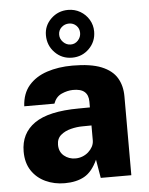

<svg xmlns="http://www.w3.org/2000/svg" viewBox="-55 -829 688 885"><g transform="rotate(-5 289.0 -387.0)"><path d="M209 10Q160.5 10 120.2 -8.8Q80 -27.5 56.2 -63.5Q32.5 -99.5 32.5 -151.5Q32.5 -236 97.8 -281.5Q163 -327 302 -327.5L354.5 -328V-354.5Q354.5 -385 337.2 -400.2Q320 -415.5 283 -415Q257.5 -414.5 231 -402.8Q204.5 -391 193 -359.5H53.5Q56.5 -418 88.2 -455Q120 -492 172.8 -509.5Q225.5 -527 291 -527Q375.5 -527 425 -506.8Q474.5 -486.5 496 -450.2Q517.5 -414 517.5 -365V0H376L361.5 -85.5Q336.5 -31 299.8 -10.5Q263 10 209 10ZM268 -99.5Q285 -99.5 300.5 -105.5Q316 -111.5 328 -122.2Q340 -133 347 -146Q354 -159 354.5 -174V-244.5L312.5 -244Q286.5 -244 258.8 -237Q231 -230 212 -213.8Q193 -197.5 193 -169Q193 -136.5 215.2 -118Q237.5 -99.5 268 -99.5ZM404.5 -675Q404.5 -628 372 -595.8Q339.5 -563.5 293 -563.5Q246 -563.5 213.8 -596.5Q181.5 -629.5 181.5 -677Q181.5 -721.5 214.2 -753Q247 -784.5 293 -784.5Q324 -784.5 349.2 -769.8Q374.5 -755 389.5 -730Q404.5 -705 404.5 -675ZM339.5 -674Q339.5 -694.5 325.8 -708Q312 -721.5 292 -721.5Q272 -721.5 257.2 -708Q242.5 -694.5 242.5 -674Q242.5 -654.5 257.2 -639.5Q272 -624.5 292 -624.5Q312 -624.5 325.8 -639.5Q339.5 -654.5 339.5 -674Z"/></g></svg>

Font: Public Sans Thin ExtraBold
Style: Regular
Weight: 800
Version: Version 1.007